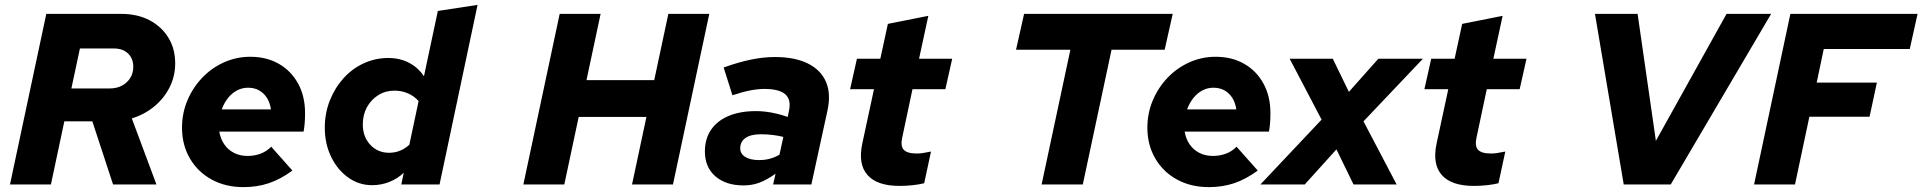

<svg xmlns="http://www.w3.org/2000/svg" viewBox="-20 -757 7890 788"><path d="M21 0 170 -700H478Q544 -700 593.5 -674Q643 -648 671 -602.5Q699 -557 699 -497Q699 -444 676 -398.5Q653 -353 613 -320Q573 -287 521 -271L622 0H444L359 -259H244L189 0ZM273 -394H431Q459 -394 480.5 -405.5Q502 -417 514.5 -437Q527 -457 527 -482Q527 -517 505.5 -537.5Q484 -558 448 -558H308Z M979 11Q906 11 849 -20Q792 -51 759.5 -106.5Q727 -162 727 -233Q727 -292 749 -344.5Q771 -397 809.5 -437.5Q848 -478 899 -501Q950 -524 1007 -524Q1074 -524 1124.5 -495Q1175 -466 1203.5 -414Q1232 -362 1232 -293Q1232 -270 1230.5 -251.5Q1229 -233 1226 -217H880Q885 -187 900.5 -164.5Q916 -142 940.5 -129.5Q965 -117 996 -117Q1025 -117 1050 -126.5Q1075 -136 1093 -155L1180 -57Q1131 -21 1083 -5Q1035 11 979 11ZM890 -308H1092Q1088 -336 1075.5 -355.5Q1063 -375 1043.5 -386Q1024 -397 998 -397Q974 -397 953 -386Q932 -375 916 -355Q900 -335 890 -308Z M1507 3Q1453 3 1409 -28.5Q1365 -60 1339 -113.5Q1313 -167 1313 -233Q1313 -292 1333.5 -344Q1354 -396 1389.5 -435.5Q1425 -475 1472.5 -497Q1520 -519 1574 -519Q1621 -519 1658.5 -499.5Q1696 -480 1720 -444L1777 -712L1940 -737L1784 0H1627L1637 -48Q1612 -24 1578.5 -10.5Q1545 3 1507 3ZM1577 -130Q1624 -130 1660 -163L1698 -342Q1681 -362 1655 -373.5Q1629 -385 1599 -385Q1562 -385 1532.5 -366.5Q1503 -348 1486 -317Q1469 -286 1469 -246Q1469 -196 1499.5 -163Q1530 -130 1577 -130Z M2128 0 2277 -700H2445L2387 -428H2665L2723 -700H2891L2742 0H2574L2633 -277H2355L2296 0Z M3032 4Q2959 4 2916 -33.5Q2873 -71 2873 -135Q2873 -187 2898 -224Q2923 -261 2970 -281Q3017 -301 3082 -301Q3115 -301 3148.5 -294.5Q3182 -288 3213 -277L3218 -302Q3228 -348 3203 -370Q3178 -392 3117 -392Q3091 -392 3059.5 -386Q3028 -380 2986 -366L2950 -480Q3011 -502 3062.5 -512.5Q3114 -523 3160 -523Q3242 -523 3295.5 -496.5Q3349 -470 3370 -421Q3391 -372 3376 -303L3310 0H3153L3163 -44Q3126 -18 3096 -7Q3066 4 3032 4ZM3096 -100Q3119 -100 3139.5 -105.5Q3160 -111 3179 -122L3195 -195Q3176 -200 3152 -203Q3128 -206 3103 -206Q3062 -206 3040 -191Q3018 -176 3018 -148Q3018 -126 3038.5 -113Q3059 -100 3096 -100Z M3672 6Q3580 6 3540.5 -38.5Q3501 -83 3519 -168L3567 -391H3469L3497 -516H3593L3624 -659L3790 -692L3752 -516H3888L3860 -391H3725L3683 -193Q3675 -158 3689 -142.5Q3703 -127 3742 -127Q3754 -127 3765 -128.5Q3776 -130 3801 -135L3773 -5Q3754 0 3726.5 3Q3699 6 3672 6Z M4255 0 4373 -553H4150L4183 -700H4793L4760 -553H4542L4424 0Z M4941 11Q4868 11 4811 -20Q4754 -51 4721.5 -106.5Q4689 -162 4689 -233Q4689 -292 4711 -344.5Q4733 -397 4771.5 -437.5Q4810 -478 4861 -501Q4912 -524 4969 -524Q5036 -524 5086.5 -495Q5137 -466 5165.5 -414Q5194 -362 5194 -293Q5194 -270 5192.5 -251.5Q5191 -233 5188 -217H4842Q4847 -187 4862.5 -164.5Q4878 -142 4902.5 -129.5Q4927 -117 4958 -117Q4987 -117 5012 -126.5Q5037 -136 5055 -155L5142 -57Q5093 -21 5045 -5Q4997 11 4941 11ZM4852 -308H5054Q5050 -336 5037.5 -355.5Q5025 -375 5005.5 -386Q4986 -397 4960 -397Q4936 -397 4915 -386Q4894 -375 4878 -355Q4862 -335 4852 -308Z M5153 0 5404 -266 5273 -516H5450L5516 -380L5637 -516H5820L5576 -259L5712 0H5535L5465 -144L5335 0Z M6029 6Q5937 6 5897.5 -38.5Q5858 -83 5876 -168L5924 -391H5826L5854 -516H5950L5981 -659L6147 -692L6109 -516H6245L6217 -391H6082L6040 -193Q6032 -158 6046 -142.5Q6060 -127 6099 -127Q6111 -127 6122 -128.5Q6133 -130 6158 -135L6130 -5Q6111 0 6083.5 3Q6056 6 6029 6Z M6644 0 6526 -700H6701L6776 -179L7066 -700H7249L6837 0Z M7179 0 7328 -700H7850L7818 -556H7465L7436 -418H7683L7653 -278H7406L7347 0Z"/></svg>

Font: Red Hat Text VF
Style: Italic
Weight: 300
Italic angle: -12°
Designer: Pentagram, MCKL
Foundry: Pentagram, MCKL
Version: Version 1.023